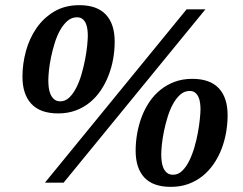

<svg xmlns="http://www.w3.org/2000/svg" viewBox="-20 -707 940 743"><path d="M319.8 -568.8Q319.8 -579.6 318.4 -592.3Q316.9 -605 312.5 -615.5Q308.1 -626 299.8 -633.1Q291.5 -640.1 277.8 -640.1Q257.3 -640.1 241.2 -626.2Q225.1 -612.3 212.6 -590.1Q200.2 -567.9 191.7 -540.3Q183.1 -512.7 177.5 -485.6Q171.9 -458.5 169.4 -434.6Q167 -410.6 167 -396Q167 -383.8 168.5 -369.6Q169.9 -355.5 175 -343.3Q180.2 -331.1 189.2 -323Q198.2 -314.9 213.9 -314.9Q232.9 -314.9 248.3 -329.8Q263.7 -344.7 275.6 -368.4Q287.6 -392.1 295.9 -421.1Q304.2 -450.2 309.6 -478.3Q314.9 -506.3 317.4 -530.8Q319.8 -555.2 319.8 -568.8ZM755.9 -285.2Q755.9 -295.4 754.4 -307.6Q752.9 -319.8 748.5 -330.3Q744.1 -340.8 735.8 -347.9Q727.5 -355 713.9 -355Q693.4 -355 677.5 -340.8Q661.6 -326.7 649.4 -304.4Q637.2 -282.2 628.7 -254.4Q620.1 -226.6 614.5 -199.2Q608.9 -171.9 606.4 -147.9Q604 -124 604 -108.9Q604 -97.2 605.5 -83.5Q606.9 -69.8 611.8 -58.1Q616.7 -46.4 625.7 -38.6Q634.8 -30.8 649.9 -30.8Q669.4 -30.8 684.8 -45.7Q700.2 -60.5 711.9 -84Q723.6 -107.4 732.2 -136.5Q740.7 -165.5 745.8 -193.8Q751 -222.2 753.4 -246.6Q755.9 -271 755.9 -285.2ZM423.8 -545.9Q423.8 -512.7 418 -479.5Q412.1 -446.3 400.1 -415.3Q388.2 -384.3 370.1 -357.4Q352.1 -330.6 327.9 -310.8Q303.7 -291 272.9 -279.5Q242.2 -268.1 205.1 -268.1Q135.7 -268.1 101.3 -305.2Q66.9 -342.3 66.9 -410.2Q66.9 -459.5 80.3 -509Q93.8 -558.6 121.1 -598.1Q148.4 -637.7 189.9 -662.4Q231.4 -687 287.1 -687Q355.5 -687 389.6 -650.6Q423.8 -614.3 423.8 -545.9ZM226.1 0H153.8L702.1 -670.9H774.9ZM860.8 -261.2Q860.8 -228 855 -194.6Q849.1 -161.1 837.2 -130.1Q825.2 -99.1 806.9 -72.5Q788.6 -45.9 764.2 -26.1Q739.7 -6.3 709 4.9Q678.2 16.1 641.1 16.1Q572.3 16.1 538.6 -20Q504.9 -56.2 504.9 -124Q504.9 -156.7 510.7 -190.2Q516.6 -223.6 528.3 -254.6Q540 -285.6 558.1 -312.5Q576.2 -339.4 600.6 -359.1Q625 -378.9 655.8 -390.4Q686.5 -401.9 724.1 -401.9Q792.5 -401.9 826.7 -365.5Q860.8 -329.1 860.8 -261.2Z"/></svg>

Font: Charis SIL
Style: Bold Italic
Weight: 700
Italic angle: -11°
Foundry: SIL International
Version: Version 4.112